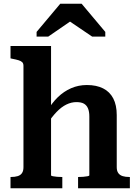

<svg xmlns="http://www.w3.org/2000/svg" viewBox="-20 -1003 734 1023"><path d="M252 -758V-69Q252 -66 261.5 -64Q271 -62 284 -61Q297 -60 308 -60H312V0H36V-60H39Q59 -60 74 -64.5Q89 -69 97 -80.5Q105 -92 105 -112V-652Q105 -665 98.5 -671.5Q92 -678 79 -682Q66 -686 45 -690L36 -692V-758ZM672 0H396V-60H399Q410 -60 423.5 -61Q437 -62 446.5 -64Q456 -66 456 -69V-382Q456 -408 449 -425Q442 -442 427.5 -450.5Q413 -459 387 -459Q360 -459 333.5 -446Q307 -433 281.5 -406.5Q256 -380 230 -340L231 -410Q256 -454 288 -485Q320 -516 359 -533Q398 -550 443 -550Q494 -550 529.5 -532Q565 -514 583.5 -478.5Q602 -443 602 -390V-112Q602 -92 610.5 -80.5Q619 -69 634 -64.5Q649 -60 669 -60H672ZM415 -983H301L175 -833V-808H237L391 -914L316 -913L471 -808H541V-833Z"/></svg>

Font: Roboto Serif SemiBold
Style: Regular
Weight: 600
Designer: Greg Gazdowicz
Foundry: Commercial Type
Version: Version 1.008